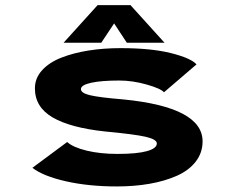

<svg xmlns="http://www.w3.org/2000/svg" viewBox="-20 -694 890 726"><path d="M602 -532.5H459.5L411.5 -605.5L363 -532.5H220.5L349 -674.5H473.5ZM422 11Q315.5 11 229.2 -8.5Q143 -28 102.5 -59.5L234 -157Q256 -137 307.2 -124.5Q358.5 -112 424 -112Q498 -112 535.5 -122.5Q573 -133 573 -151.5Q573 -167 530.8 -176.8Q488.5 -186.5 376 -197Q246 -211 179 -250Q112 -289 112 -360Q112 -398.5 139 -428.2Q166 -458 212 -476Q258 -494 315 -503Q372 -512 436 -512Q552 -512 627.2 -493Q702.5 -474 723 -450.5L600 -345Q588.5 -359 535.2 -374.2Q482 -389.5 430.5 -389.5Q363 -389.5 324.5 -381Q286 -372.5 286 -357Q286 -342 321 -333.8Q356 -325.5 447 -318Q746 -288.5 746 -159.5Q746 -116 719.8 -82.5Q693.5 -49 648 -29Q602.5 -9 545.2 1Q488 11 422 11Z"/></svg>

Font: League Mono Wide
Style: Bold
Weight: 700
Width: 8
Designer: Tyler Finck
Foundry: The League of Moveable Type / Tyler Finck
Version: Version 2.210